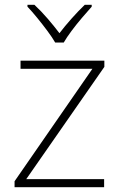

<svg xmlns="http://www.w3.org/2000/svg" viewBox="-20 -784 499 804"><path d="M41 0V-25L367 -496H66V-530H417V-504L90 -34H416V0ZM211 -606Q199 -627 178.5 -654.5Q158 -682 136 -709Q114 -736 95 -756V-764H124Q152 -738 179.5 -706Q207 -674 229 -645Q251 -674 279.5 -706Q308 -738 335 -764H364V-756Q346 -736 323 -709Q300 -682 279.5 -654.5Q259 -627 247 -606Z"/></svg>

Font: Noto Sans Symbols ExtraLight
Style: Regular
Weight: 250
Version: Version 2.002